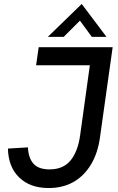

<svg xmlns="http://www.w3.org/2000/svg" viewBox="-20 -935 593 968"><path d="M225 13Q132 13 77 -40Q22 -93 20 -186L121 -192Q123 -139 148.5 -110Q174 -81 230 -81Q299 -81 336 -126.5Q373 -172 384 -253L433 -606H162L175 -697H548L484 -242Q473 -162 438 -104.5Q403 -47 349.5 -17Q296 13 225 13ZM221 -749 392 -915 517 -749H443L383 -831L301 -749Z"/></svg>

Font: Hanken Grotesk Medium
Style: Italic
Weight: 500
Italic angle: -8°
Designer: Alfredo Marco Pradil
Foundry: Hanken Design Co.
Version: Version 3.013